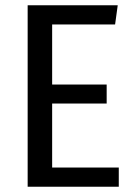

<svg xmlns="http://www.w3.org/2000/svg" viewBox="-20 -709 511 729"><path d="M417 -616H178V-388H385V-316H178V-73H431V0H85V-689H427Z"/></svg>

Font: Fira Sans Condensed
Style: Regular
Weight: 400
Width: 3
Designer: bBox Type GmbH & Carrois Corporate GbR & Edenspiekermann AG
Foundry: bBox Type GmbH & Carrois Corporate GbR & Edenspiekermann AG
Version: Version 4.301